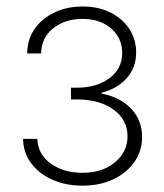

<svg xmlns="http://www.w3.org/2000/svg" viewBox="-20 -570 510 597"><path d="M236.3 7.3Q184.6 7.3 142.8 -11.2Q101.1 -29.8 76.7 -62.7Q52.2 -95.7 51.8 -138.2H96.2Q97.2 -91.3 137.2 -62Q177.2 -32.7 236.3 -32.7Q298.8 -32.7 337.6 -65.4Q376.5 -98.1 376.5 -146Q376.5 -197.8 333 -229.2Q289.6 -260.7 220.2 -260.7H200.7V-297.4H220.2Q280.3 -297.4 320.1 -326.7Q359.9 -356 359.9 -405.3Q359.9 -451.7 325.7 -481.4Q291.5 -511.2 236.3 -511.2Q181.6 -511.2 145 -481.7Q108.4 -452.1 107.9 -403.8H64.5Q64.9 -447.3 87.6 -480Q110.4 -512.7 149.2 -531.2Q188 -549.8 236.8 -549.8Q286.1 -549.8 323.7 -531Q361.3 -512.2 382.3 -479.7Q403.3 -447.3 403.3 -406.7Q403.3 -359.4 373.5 -326.4Q343.8 -293.5 295.4 -281.7V-279.3Q355 -267.6 388.4 -231.4Q421.9 -195.3 421.9 -144Q421.9 -101.1 398.2 -66.9Q374.5 -32.7 332.8 -12.7Q291 7.3 236.3 7.3Z"/></svg>

Font: Inter 16pt ExtraLight
Style: Regular
Weight: 250
Version: Version 4.001;git-66647c0bb